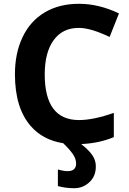

<svg xmlns="http://www.w3.org/2000/svg" viewBox="-20 -744 677 1004"><path d="M393.1 -598.1Q307.6 -598.6 260.7 -534.2Q213.9 -469.7 213.9 -355Q213.9 -116.2 393.1 -116.2Q468.3 -116.2 575.2 -153.8V-26.9Q498 5.4 404.8 9.3Q457 50.3 472.7 85.4Q481.4 105 481 127.9Q481 177.7 447.3 209Q413.6 240.2 368.2 240.2Q322.8 240.2 282.7 229V142.1Q312 150.9 334 150.9Q377.9 150.9 377.9 110.8Q377.9 85.4 359.4 59.6Q340.8 33.7 310.5 4.9Q204.1 -11.7 140.6 -85Q58.1 -179.7 58.1 -356Q58.1 -466.8 98.6 -550.8Q138.7 -634.8 214.8 -679.7Q291 -724.6 394 -724.1Q497.1 -724.1 602.1 -673.8L553.2 -550.8Q453.6 -598.1 393.1 -598.1Z"/></svg>

Font: OpenSans-Bold
Style: Bold
Weight: 700
Foundry: Ascender Corporation
Version: Version 1.10